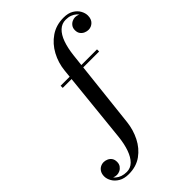

<svg xmlns="http://www.w3.org/2000/svg" viewBox="-477 -874 1248 1248"><g transform="rotate(-45 147.5 -250.0)"><path d="M-60.5 260Q-102.5 260 -130 243.8Q-157.5 227.5 -171.2 203.8Q-185 180 -185 157Q-185 135 -176.2 119.8Q-167.5 104.5 -153 96.5Q-138.5 88.5 -121.5 88.5Q-107.5 88.5 -92.8 94.8Q-78 101 -68.2 114.5Q-58.5 128 -58.5 149.5Q-58.5 169 -68 182.2Q-77.5 195.5 -91.2 202.2Q-105 209 -119.5 209Q-132.5 209 -147.5 203.2Q-162.5 197.5 -173.2 186Q-184 174.5 -184 157H-165Q-165 173.5 -157.5 188.5Q-150 203.5 -136.2 215.2Q-122.5 227 -103.2 233.8Q-84 240.5 -60 240.5Q-25.5 240.5 -0.2 215.8Q25 191 41 146Q57 101 63.5 40L120 -511.5Q126.5 -576.5 157 -633.2Q187.5 -690 238.5 -725Q289.5 -760 358 -760Q400 -760 427 -743.8Q454 -727.5 467 -703.8Q480 -680 480 -657.5Q480 -624.5 461.2 -606.5Q442.5 -588.5 417 -588.5Q403 -588.5 388 -594.8Q373 -601 362.8 -614.5Q352.5 -628 352.5 -649.5Q352.5 -669 362 -682.2Q371.5 -695.5 385.5 -702.2Q399.5 -709 413.5 -709Q425.5 -709 441 -703.2Q456.5 -697.5 467.8 -686.2Q479 -675 479 -657.5H460Q460 -673.5 453 -688.2Q446 -703 432.8 -714.8Q419.5 -726.5 400.8 -733.5Q382 -740.5 358.5 -740.5Q322.5 -740.5 296.2 -715.8Q270 -691 254 -646.2Q238 -601.5 231 -540L170 11.5Q163 76 134.5 132.8Q106 189.5 57 224.8Q8 260 -60.5 260ZM31.5 -440.5V-460H366V-440.5Z"/></g></svg>

Font: Bodoni Moda 11pt Medium
Style: Regular
Weight: 500
Designer: Owen Earl
Foundry: indestructible type
Version: Version 2.004